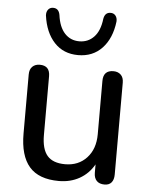

<svg xmlns="http://www.w3.org/2000/svg" viewBox="-54 -793 653 846"><g transform="rotate(5 273.0 -370.0)"><path d="M65 -186V-447Q65 -470 77.5 -482Q90 -494 110 -494Q155 -494 155 -447V-187Q155 -125 180 -96Q205 -67 259 -67Q318 -67 354.5 -106.5Q391 -146 391 -211V-447Q391 -494 436 -494Q456 -494 468.5 -482Q481 -470 481 -447V-41Q481 -18 470.5 -5.5Q460 7 440 7Q417 7 405 -5.5Q393 -18 393 -41V-78Q369 -36 329 -13.5Q289 9 238 9Q149 9 107 -39.5Q65 -88 65 -186ZM118 -713Q117 -729 125 -739Q133 -749 147 -749Q172 -749 177 -720Q184 -667 209.5 -639.5Q235 -612 274 -612Q313 -612 339 -639.5Q365 -667 371 -720Q376 -749 401 -749Q415 -749 423 -739Q431 -729 430 -713Q421 -638 380 -594.5Q339 -551 274 -551Q209 -551 168.5 -594.5Q128 -638 118 -713Z"/></g></svg>

Font: SN Pro
Style: Regular
Weight: 400
Designer: Tobias Whetton
Foundry: Supernotes
Version: Version 1.003